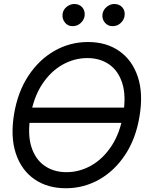

<svg xmlns="http://www.w3.org/2000/svg" viewBox="-20 -952 755 981"><path d="M621.1 -402.3V-324.2H121.1V-402.3ZM316.4 9.8Q222.2 9.8 155.8 -36.4Q89.4 -82.5 61 -167.5Q32.7 -252.4 51.8 -368.7Q70.8 -482.9 125.5 -565.4Q180.2 -647.9 259 -692.6Q337.9 -737.3 429.7 -737.3Q523.9 -737.3 589.8 -690.9Q655.8 -644.5 684.1 -559.6Q712.4 -474.6 692.9 -357.9Q674.3 -244.1 619.9 -161.6Q565.4 -79.1 486.8 -34.7Q408.2 9.8 316.4 9.8ZM319.3 -72.3Q386.7 -72.3 447 -106.7Q507.3 -141.1 550.5 -207.3Q593.8 -273.4 609.4 -368.7Q625 -462.4 605 -526.1Q585 -589.8 538.1 -622.6Q491.2 -655.3 426.3 -655.3Q358.9 -655.3 298.3 -620.8Q237.8 -586.4 194.6 -520.3Q151.4 -454.1 135.3 -357.9Q120.1 -265.1 140.4 -201.4Q160.6 -137.7 207.8 -105Q254.9 -72.3 319.3 -72.3ZM350.6 -818.4Q327.1 -817.9 311.8 -836.9Q296.4 -856 299.8 -880.9Q302.7 -902.8 320.8 -917.2Q338.9 -931.6 359.4 -931.6Q385.7 -931.6 400.9 -913.8Q416 -896 412.1 -869.1Q408.7 -849.1 391.4 -833.5Q374 -817.9 350.6 -818.4ZM554.7 -818.4Q531.7 -817.9 515.9 -836.4Q500 -855 503.9 -880.9Q507.8 -902.8 525.6 -917.2Q543.5 -931.6 563.5 -931.6Q590.3 -931.6 605.5 -913.8Q620.6 -896 616.2 -869.1Q612.8 -849.1 595.7 -833.5Q578.6 -817.9 554.7 -818.4Z"/></svg>

Font: Inter Tight
Style: Italic
Weight: 400
Italic angle: -9.39999°
Designer: Rasmus Andersson
Foundry: rsms
Version: Version 3.002